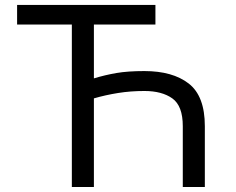

<svg xmlns="http://www.w3.org/2000/svg" viewBox="-20 -747 941 767"><path d="M600.9 -727.3V-649.1H355.1V-433.9Q399.5 -447.4 445.1 -455.3Q490.8 -463.1 556.8 -463.1Q669.7 -463.1 734 -413.2Q798.3 -363.3 798.3 -242.9V0H710.2V-242.9Q710.2 -323.9 668.7 -353.7Q627.1 -383.5 556.8 -383.5Q501.8 -383.5 451.7 -375.5Q401.6 -367.5 355.1 -354V0H267V-649.1H48.3V-727.3Z"/></svg>

Font: Inter Zeller
Style: Regular
Weight: 400
Designer: Rasmus Andersson; Joe Bland
Foundry: zeller
Version: Version 3.015;git-dec3a8cb1